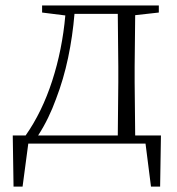

<svg xmlns="http://www.w3.org/2000/svg" viewBox="-20 -528 652 706"><path d="M134.8 -481.9V-507.8H564V-481.9L477.1 -472.2L475.1 -283.2V-226.1L477.1 -29.8H571.8L568.8 158.2H535.2L515.1 0H84L63 158.2H29.8L26.9 -29.8H74.2Q134.8 -116.2 171.9 -230.7Q209 -345.2 220.2 -471.2ZM413.1 -29.8 415 -226.1V-283.2L413.1 -477.1H253.9Q247.1 -395 230.5 -315.9Q213.9 -236.8 186 -164.1Q173.3 -128.9 156.7 -94.7Q140.1 -60.5 120.1 -29.8Z"/></svg>

Font: Source Han Serif TW ExtraLight
Style: Regular
Weight: 250
Designer: Ryoko NISHIZUKA Ë•øÂ°öÊ∂ºÂ≠ê (kana & ideographs); Frank Grie√ühammer (Latin, Greek & Cyrillic); Wenlong ZHANG Âº†ÊñáÈæô 
Foundry: Adobe
Version: Version 2.003;hotconv 1.1.1;makeotfexe 2.6.0